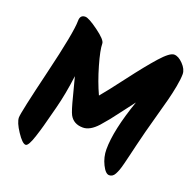

<svg xmlns="http://www.w3.org/2000/svg" viewBox="-128 -878 1012 998"><g transform="rotate(20 378.0 -379.0)"><path d="M179 -745Q198 -745 253.5 -704.5Q309 -664 309 -644Q309 -609 332 -529Q355 -449 385 -384Q415 -419 486.5 -513.5Q558 -608 607 -663Q656 -718 680 -718Q704 -718 730 -691Q756 -664 756 -637Q756 -610 748 -567.5Q740 -525 730.5 -488.5Q721 -452 703.5 -389Q686 -326 676.5 -289.5Q667 -253 657 -211.5Q647 -170 641.5 -146.5Q636 -123 629.5 -97.5Q623 -72 618 -58.5Q613 -45 607 -34Q596 -13 576 -13Q556 -13 536.5 -52.5Q517 -92 517 -135Q517 -241 578 -416Q561 -394 529 -351.5Q497 -309 481.5 -289.5Q466 -270 443 -244Q402 -199 363 -199Q311 -199 289 -240Q278 -261 259.5 -334.5Q241 -408 233 -436Q220 -333 198 -249Q176 -165 169 -139Q162 -113 150 -76Q130 -13 114 -13Q96 -13 64.5 -60.5Q33 -108 33 -135Q33 -162 91.5 -405Q150 -648 150 -712Q150 -745 179 -745Z"/></g></svg>

Font: Kalam
Style: Bold
Weight: 700
Version: Version 2.001;PS 1.0;hotconv 1.0.79;makeotf.lib2.5.61930; tt